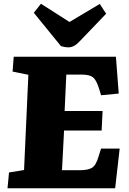

<svg xmlns="http://www.w3.org/2000/svg" viewBox="-20 -1002 689 1022"><path d="M131 -604 47 -621 53 -700H597L612 -504L518 -495L507 -531Q493 -576 475 -590.5Q457 -605 414 -605H333L324 -411H526L521 -307H321L310 -96H405Q447 -96 469 -108.5Q491 -121 505 -170L518 -211H617L593 0H20L28 -84L108 -97ZM160 -934 198 -982 350 -885 511 -981 545 -929 403 -781Q374 -750 345 -750Q325 -750 304 -757Z"/></svg>

Font: Literata 12pt ExtraBold
Style: Italic
Weight: 800
Italic angle: -2°
Designer: Latin by Veronika Burian and Jose Scaglione. Greek by Irene Vlachou. Cyrillic by Vera Evstafieva
Foundry: TypeTogether
Version: Version 3.002